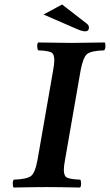

<svg xmlns="http://www.w3.org/2000/svg" viewBox="-20 -837 492 859"><path d="M271 -122.1Q265.6 -93.3 265.6 -77.1Q265.6 -49.3 280 -42.2Q294.4 -35.2 338.9 -33.2Q342.8 -28.3 342.8 -15.1Q342.8 -2 337.9 2Q237.8 0 188 0Q139.2 0 41 2Q37.1 -2.9 37.1 -15.9Q37.1 -28.8 42 -33.2Q99.1 -35.2 118.2 -49.1Q137.2 -63 147.9 -122.1L217.8 -522.9Q222.7 -549.8 223.1 -566.9Q223.1 -595.7 209 -602.8Q194.8 -609.9 150.9 -611.8Q147 -616.7 146.5 -629.4Q146 -642.1 150.9 -647Q251 -645 300.8 -645Q349.6 -645 448.2 -647Q452.1 -643.1 451.7 -629.6Q451.2 -616.2 445.8 -611.8Q388.7 -609.9 370.4 -595.9Q352.1 -582 340.8 -522.9ZM257.8 -816.9 366.2 -732.9Q378.4 -724.1 377.9 -713.9Q377.9 -696.8 360.8 -696.8Q346.7 -696.8 319.8 -709L174.8 -772Z"/></svg>

Font: Linux Libertine
Style: Semibold Italic
Weight: 600
Italic angle: -11.5°
Designer: Philipp H. Poll
Foundry: Philipp H. Poll
Version: Version 5.1.2 ; ttfautohint (v0.9)